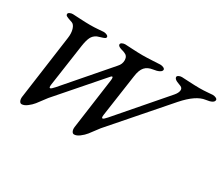

<svg xmlns="http://www.w3.org/2000/svg" viewBox="-108 -868 1328 1148"><g transform="rotate(30 556.0 -294.0)"><path d="M495 -392 237 -96Q234 -93 218.5 -71.5Q203 -50 189 -32.5Q175 -15 154.5 0.5Q134 16 117 16Q107 16 101.5 4.5Q96 -7 98 -24L159 -466Q164 -500 156 -526.5Q148 -553 131 -559Q125 -561 116 -564Q107 -567 102.5 -569Q98 -571 92.5 -573.5Q87 -576 85 -579.5Q83 -583 83 -587Q83 -594 92.5 -599Q102 -604 114 -604Q116 -604 161.5 -601.5Q207 -599 235 -599Q263 -599 293 -601.5Q323 -604 326 -604Q339 -604 349 -599Q359 -594 359 -587Q359 -580 351 -576Q343 -572 327 -567.5Q311 -563 304 -560Q281 -549 270.5 -527.5Q260 -506 254 -466L212 -174Q209 -151 217 -152Q224 -152 243 -174L500 -471Q521 -493 520 -521.5Q519 -550 493 -559Q489 -561 482 -563Q475 -565 471.5 -566Q468 -567 463 -569Q458 -571 455.5 -572.5Q453 -574 450 -576.5Q447 -579 446 -581.5Q445 -584 445 -587Q445 -594 454.5 -599Q464 -604 476 -604Q478 -604 523.5 -601.5Q569 -599 597 -599Q625 -599 669.5 -601.5Q714 -604 717 -604Q730 -604 740 -599Q750 -594 750 -587Q750 -576 734.5 -568Q719 -560 695 -557Q659 -552 640.5 -531Q622 -510 616 -466L574 -174Q571 -151 579 -152Q586 -152 605 -174L880 -492Q897 -512 899 -529.5Q901 -547 884 -554Q866 -561 857.5 -564.5Q849 -568 842.5 -574Q836 -580 836 -587Q836 -594 845.5 -599Q855 -604 867 -604Q868 -604 915 -601.5Q962 -599 990 -599Q1018 -599 1047 -601.5Q1076 -604 1079 -604Q1092 -604 1102 -599Q1112 -594 1112 -587Q1112 -564 1057 -557Q995 -549 919 -463L599 -96Q596 -93 580.5 -71.5Q565 -50 551 -32.5Q537 -15 516.5 0.5Q496 16 479 16Q469 16 463.5 4.5Q458 -7 460 -24L508 -372Q512 -400 503 -398Q499 -397 495 -392Z"/></g></svg>

Font: EB Garamond 08
Style: Italic
Weight: 400
Italic angle: -14°
Version: Version 0.016